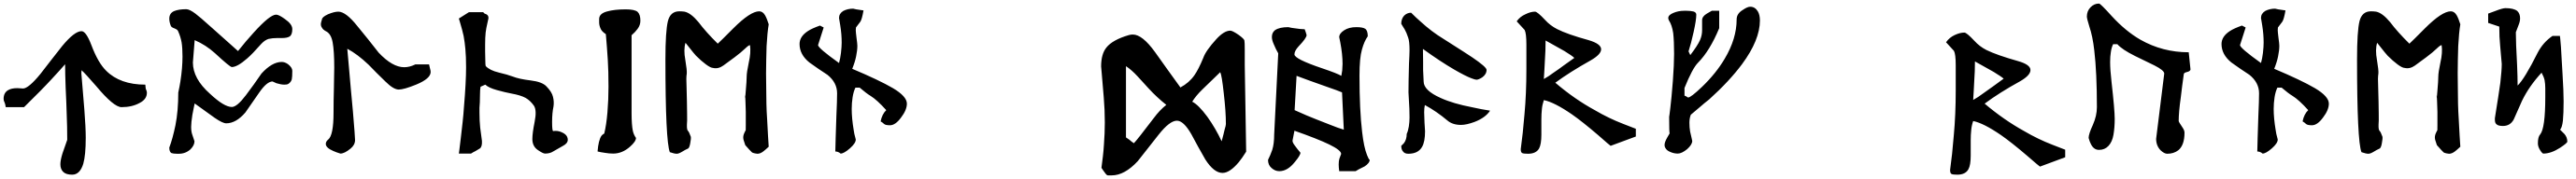

<svg xmlns="http://www.w3.org/2000/svg" viewBox="-20 -970 14272 994"><path d="M793.9 -455.1Q793.9 -418.9 753.9 -398.4Q711.9 -375 653.3 -375Q610.4 -375 512.7 -492.2Q449.2 -565.4 431.6 -580.1Q431.6 -578.1 431.6 -574.2Q430.7 -570.3 430.7 -563.5Q430.7 -556.6 447.3 -362.3Q455.1 -261.7 455.1 -205.1Q455.1 -108.4 441.4 -60.5Q422.9 0 379.9 0Q345.7 0 330.1 -15.6Q314.5 -31.2 314.5 -57.6Q314.5 -80.1 326.2 -118.2Q340.8 -162.1 352.5 -193.4Q352.5 -268.6 349.6 -335.9Q347.7 -403.3 343.8 -482.4Q340.8 -560.5 340.8 -613.3Q328.1 -598.6 309.6 -578.1Q290 -556.6 266.6 -531.2Q214.8 -474.6 113.3 -375Q80.1 -375 11.7 -375Q9.8 -391.6 4.9 -402.3Q0 -410.2 0 -420.9Q0 -455.1 25.4 -469.7Q43.9 -480.5 75.2 -480.5Q85.9 -480.5 94.7 -479.5Q99.6 -479.5 107.4 -478.5Q137.7 -478.5 204.1 -559.6Q233.4 -597.7 263.7 -636.7Q293 -674.8 324.2 -713.9Q392.6 -796.9 431.6 -796.9Q457 -796.9 486.3 -719.7Q523.4 -621.1 568.4 -577.1Q645.5 -500 785.2 -500Q786.1 -476.6 791 -468.8Q793.9 -460.9 793.9 -455.1Q793.9 -455.1 793.9 -455.1Z M1599.6 -577.1Q1599.6 -542 1596.7 -529.3Q1592.8 -515.6 1581.1 -506.8Q1577.1 -502.9 1569.3 -501Q1564.5 -500 1554.7 -500Q1538.1 -500 1511.7 -507.8Q1511.7 -507.8 1490.2 -517.6Q1459 -517.6 1417 -457Q1339.8 -345.7 1339.8 -345.7Q1288.1 -285.2 1233.4 -285.2Q1213.9 -285.2 1169.9 -315.4Q1116.2 -353.5 1058.6 -395.5Q1055.7 -382.8 1052.7 -367.2Q1049.8 -351.6 1045.9 -332Q1039.1 -289.1 1039.1 -265.6Q1039.1 -238.3 1045.9 -220.7Q1048.8 -211.9 1051.8 -203.1Q1054.7 -194.3 1057.6 -185.5Q1057.6 -163.1 1035.2 -140.6Q1007.8 -116.2 971.7 -116.2Q968.8 -116.2 960.9 -116.2Q940.4 -116.2 929.7 -120.1Q918 -127 918 -150.4Q936.5 -199.2 952.1 -274.4Q967.8 -353.5 967.8 -456.1Q975.6 -492.2 979.5 -517.6Q991.2 -592.8 991.2 -656.2Q991.2 -703.1 986.3 -734.4Q980.5 -766.6 966.8 -796.9Q963.9 -805.7 946.3 -812.5Q928.7 -818.4 925.8 -828.1Q918 -848.6 918 -866.2Q918 -896.5 944.3 -908.2Q969.7 -918.9 1011.7 -918.9Q1030.3 -918.9 1062.5 -894.5Q1084 -878.9 1152.3 -817.4Q1189.5 -785.2 1225.6 -752Q1261.7 -718.8 1298.8 -686.5Q1342.8 -742.2 1385.7 -789.1Q1475.6 -888.7 1509.8 -888.7Q1525.4 -888.7 1558.6 -864.3Q1599.6 -835.9 1599.6 -808.6Q1599.6 -777.3 1585 -767.6Q1571.3 -758.8 1543 -758.8Q1534.2 -758.8 1515.6 -758.8Q1490.2 -758.8 1467.8 -753.9Q1447.3 -747.1 1428.7 -727.5Q1377 -668.9 1349.6 -645.5Q1294.9 -597.7 1264.6 -597.7Q1253.9 -597.7 1170.9 -674.8Q1120.1 -720.7 1058.6 -747.1Q1055.7 -706.1 1048.8 -623Q1048.8 -533.2 1143.6 -449.2Q1221.7 -376 1264.6 -376Q1293 -376 1341.8 -440.4Q1363.3 -469.7 1385.7 -500Q1407.2 -530.3 1428.7 -561.5Q1487.3 -626 1541 -626Q1558.6 -626 1576.2 -613.3Q1599.6 -594.7 1599.6 -577.1Z M2366.2 -570.3Q2366.2 -533.2 2285.2 -500Q2217.8 -472.7 2189.5 -472.7Q2160.2 -472.7 2115.2 -517.6Q2063.5 -567.4 2022.5 -610.4Q1960 -669.9 1904.3 -699.2Q1904.3 -694.3 1915 -578.1Q1918.9 -535.2 1923.8 -477.5Q1928.7 -419.9 1935.5 -350.6Q1947.3 -210 1947.3 -192.4Q1947.3 -165 1921.9 -144.5Q1888.7 -117.2 1866.2 -117.2Q1842.8 -124 1826.2 -131.8Q1785.2 -149.4 1785.2 -170.9Q1785.2 -184.6 1798.8 -195.3Q1828.1 -219.7 1828.1 -343.8Q1828.1 -410.2 1830.1 -480.5Q1830.1 -515.6 1831.1 -544.9Q1831.1 -573.2 1832 -594.7Q1832 -686.5 1823.2 -734.4Q1814.5 -783.2 1785.2 -796.9Q1769.5 -805.7 1764.6 -815.4Q1757.8 -824.2 1757.8 -835.9Q1757.8 -840.8 1760.7 -851.6Q1763.7 -860.4 1763.7 -861.3Q1763.7 -875 1796.9 -890.6Q1832 -905.3 1854.5 -905.3Q1896.5 -905.3 1960 -825.2Q1990.2 -789.1 2019.5 -752Q2049.8 -714.8 2078.1 -677.7Q2154.3 -596.7 2219.7 -596.7Q2250 -596.7 2281.2 -612.3Q2306.6 -612.3 2357.4 -612.3Q2358.4 -605.5 2362.3 -590.8Q2366.2 -578.1 2366.2 -570.3Z M3099.6 -160.2Q3062.5 -139.6 3044.9 -128.9Q3027.3 -117.2 3000 -117.2Q2988.3 -117.2 2959 -137.7Q2929.7 -158.2 2929.7 -198.2Q2929.7 -230.5 2942.4 -293.9Q2955.1 -357.4 2938.5 -382.8Q2918 -412.1 2891.6 -426.8Q2864.3 -441.4 2815.4 -450.2Q2779.3 -457 2733.4 -469.7Q2687.5 -482.4 2668.9 -500Q2660.2 -496.1 2642.6 -488.3Q2639.6 -471.7 2639.6 -445.3Q2639.6 -418.9 2638.7 -402.3Q2637.7 -386.7 2636.7 -371.1Q2636.7 -356.4 2636.7 -343.8Q2636.7 -300.8 2640.6 -261.7Q2642.6 -244.1 2645.5 -224.6Q2648.4 -206.1 2650.4 -187.5Q2652.3 -155.3 2638.7 -145.5Q2627 -137.7 2614.3 -130.9Q2601.6 -125 2589.8 -117.2Q2567.4 -117.2 2522.5 -117.2Q2522.5 -117.2 2525.4 -138.7Q2528.3 -160.2 2533.2 -203.1Q2538.1 -246.1 2543 -289.1Q2547.9 -333 2550.8 -377Q2562.5 -514.6 2562.5 -596.7Q2562.5 -656.2 2558.6 -697.3Q2555.7 -732.4 2548.8 -770.5Q2544.9 -787.1 2540 -806.6Q2535.2 -825.2 2528.3 -847.7Q2524.4 -860.4 2522.5 -867.2Q2541 -878.9 2578.1 -902.3Q2598.6 -902.3 2658.2 -902.3Q2660.2 -895.5 2672.9 -891.6Q2686.5 -885.7 2686.5 -871.1Q2686.5 -866.2 2683.6 -855.5Q2678.7 -832 2674.8 -814.5Q2671.9 -797.9 2670.9 -789.1Q2668 -761.7 2668 -722.7Q2668 -704.1 2668 -683.6Q2668 -664.1 2668.9 -641.6Q2668.9 -606.4 2671.9 -602.5Q2694.3 -579.1 2743.2 -567.4Q2793 -555.7 2821.3 -544.9Q2855.5 -531.2 2919.9 -523.4Q2984.4 -515.6 3007.8 -490.2Q3038.1 -459 3043.9 -432.6Q3050.8 -406.2 3046.9 -378.9Q3039.1 -342.8 3039.1 -293Q3039.1 -243.2 3044.9 -242.2Q3070.3 -246.1 3092.8 -235.4Q3115.2 -225.6 3122.1 -210.9Q3126 -202.1 3126 -194.3Q3126 -173.8 3099.6 -160.2Z M3528.3 -855.5Q3528.3 -830.1 3512.7 -809.6Q3500 -792 3479.5 -774.4Q3479.5 -629.9 3479.5 -340.8Q3479.5 -278.3 3486.3 -244.1Q3491.2 -221.7 3503.9 -204.1Q3503.9 -184.6 3470.7 -155.3Q3427.7 -117.2 3377.9 -117.2Q3355.5 -117.2 3333 -121.1Q3304.7 -125 3291 -128.9Q3295.9 -191.4 3312.5 -215.8Q3318.4 -223.6 3328.1 -228.5Q3339.8 -276.4 3345.7 -345.7Q3351.6 -416 3351.6 -488.3Q3351.6 -577.1 3347.7 -637.7Q3345.7 -671.9 3342.8 -708Q3339.8 -743.2 3336.9 -780.3Q3313.5 -795.9 3307.6 -811.5Q3299.8 -829.1 3299.8 -845.7Q3299.8 -854.5 3299.8 -858.4Q3299.8 -863.3 3299.8 -864.3Q3299.8 -894.5 3342.8 -906.2Q3383.8 -918 3447.3 -918Q3496.1 -918 3512.7 -904.3Q3528.3 -889.6 3528.3 -855.5Z M4239.3 -155.3Q4220.7 -137.7 4209 -128.9Q4192.4 -116.2 4176.8 -116.2Q4175.8 -116.2 4163.1 -118.2Q4149.4 -121.1 4146.5 -124Q4135.7 -133.8 4109.4 -164.1Q4105.5 -175.8 4099.6 -194.3Q4094.7 -213.9 4105.5 -234.4Q4111.3 -247.1 4111.3 -245.1Q4112.3 -242.2 4112.3 -277.3Q4112.3 -301.8 4112.3 -348.6Q4112.3 -361.3 4110.4 -409.2Q4108.4 -458 4108.4 -434.6Q4108.4 -411.1 4112.3 -466.8Q4117.2 -521.5 4117.2 -544.9Q4117.2 -567.4 4128.9 -623Q4141.6 -677.7 4135.7 -718.8Q4130.9 -721.7 4108.4 -700.2Q4085.9 -678.7 4050.8 -652.3Q4015.6 -626 3988.3 -606.4Q3960 -585.9 3930.7 -592.8Q3918 -592.8 3891.6 -612.3Q3865.2 -631.8 3836.9 -660.2Q3820.3 -678.7 3804.7 -699.2Q3789.1 -719.7 3778.3 -732.4Q3766.6 -694.3 3777.3 -636.7Q3787.1 -579.1 3785.2 -560.5Q3781.2 -540 3784.2 -484.4Q3786.1 -429.7 3786.1 -406.2Q3786.1 -388.7 3787.1 -340.8Q3788.1 -293 3786.1 -278.3Q3785.2 -249 3792 -243.2Q3797.9 -238.3 3807.6 -210.9Q3809.6 -201.2 3804.7 -175.8Q3800.8 -151.4 3793 -145.5Q3777.3 -138.7 3756.8 -126Q3740.2 -116.2 3729.5 -116.2Q3716.8 -116.2 3691.4 -125Q3667 -187.5 3667 -640.6Q3667 -796.9 3680.7 -852.5Q3694.3 -907.2 3744.1 -907.2Q3757.8 -907.2 3772.5 -905.3Q3807.6 -898.4 3850.6 -846.7Q3890.6 -793 3957 -727.5Q3964.8 -735.4 3987.3 -756.8Q4009.8 -778.3 4043 -812.5Q4137.7 -907.2 4186.5 -907.2Q4206.1 -907.2 4218.8 -885.7Q4229.5 -867.2 4239.3 -835Q4231.4 -788.1 4227.5 -713.9Q4226.6 -675.8 4225.6 -637.7Q4224.6 -599.6 4224.6 -562.5Q4224.6 -517.6 4225.6 -474.6Q4226.6 -431.6 4226.6 -392.6Q4227.5 -352.5 4230.5 -308.6Q4233.4 -264.6 4235.4 -216.8Q4236.3 -192.4 4239.3 -155.3Q4239.3 -155.3 4239.3 -155.3Z M5004.9 -394.5Q5004.9 -359.4 4972.7 -317.4Q4941.4 -274.4 4911.1 -274.4Q4885.7 -274.4 4877.9 -282.2Q4870.1 -290 4859.4 -295.9Q4867.2 -335.9 4890.6 -358.4Q4839.8 -415 4803.7 -437.5Q4782.2 -450.2 4743.2 -483.4Q4735.4 -483.4 4719.7 -483.4Q4709 -460.9 4704.1 -429.7Q4699.2 -397.5 4699.2 -365.2Q4699.2 -313.5 4710 -249Q4711.9 -230.5 4721.7 -195.3Q4721.7 -174.8 4689.5 -146.5Q4656.2 -117.2 4637.7 -117.2Q4632.8 -121.1 4629.9 -123Q4619.1 -128.9 4608.4 -128.9Q4608.4 -157.2 4610.4 -207Q4612.3 -256.8 4614.3 -327.1Q4618.2 -411.1 4618.2 -452.1Q4618.2 -511.7 4564.5 -554.7Q4539.1 -571.3 4514.6 -587.9Q4489.3 -605.5 4464.8 -623Q4410.2 -667 4410.2 -725.6Q4410.2 -767.6 4457 -797.9Q4479.5 -812.5 4523.4 -828.1Q4530.3 -824.2 4543.9 -817.4Q4536.1 -793 4512.7 -719.7Q4512.7 -703.1 4628.9 -620.1Q4635.7 -643.6 4639.6 -675.8Q4643.6 -710.9 4643.6 -733.4Q4643.6 -780.3 4635.7 -829.1Q4632.8 -846.7 4628.9 -870.1Q4628.9 -894.5 4652.3 -909.2Q4676.8 -921.9 4707 -921.9Q4718.8 -918.9 4724.6 -918Q4753.9 -913.1 4764.6 -912.1Q4755.9 -862.3 4747.1 -849.6Q4730.5 -828.1 4722.7 -817.4Q4721.7 -813.5 4721.7 -801.8Q4721.7 -793.9 4725.6 -761.7Q4730.5 -726.6 4730.5 -715.8Q4730.5 -690.4 4723.6 -657.2Q4717.8 -627 4702.1 -587.9Q4850.6 -525.4 4927.7 -480.5Q5004.9 -434.6 5004.9 -394.5Q5004.9 -394.5 5004.9 -394.5Z M6884.8 -127.9Q6862.3 -91.8 6843.8 -69.3Q6793.9 -9.8 6753.9 -9.8Q6706.1 -9.8 6658.2 -85Q6638.7 -119.1 6619.1 -154.3Q6599.6 -189.5 6581.1 -224.6Q6538.1 -299.8 6501 -299.8Q6460.9 -299.8 6399.4 -221.7Q6370.1 -184.6 6341.8 -148.4Q6312.5 -111.3 6284.2 -75.2Q6210.9 3.9 6139.6 3.9Q6131.8 3.9 6127 3.9Q6121.1 3.9 6119.1 3.9Q6112.3 3.9 6103.5 -8.8Q6097.7 -15.6 6092.8 -23.4Q6087.9 -31.2 6083 -38.1Q6086.9 -68.4 6090.8 -100.6Q6094.7 -132.8 6096.7 -167Q6101.6 -231.4 6101.6 -290Q6101.6 -360.4 6095.7 -429.7Q6081.1 -604.5 6081.1 -600.6Q6081.1 -669.9 6110.4 -706.1Q6144.5 -749 6235.4 -775.4Q6247.1 -778.3 6256.8 -778.3Q6309.6 -778.3 6379.9 -680.7Q6415 -631.8 6450.2 -582Q6485.4 -533.2 6520.5 -484.4Q6569.3 -510.7 6597.7 -551.8Q6620.1 -583 6647.5 -649.4Q6661.1 -688.5 6719.7 -752.9Q6762.7 -799.8 6796.9 -799.8Q6808.6 -799.8 6841.8 -777.3Q6874 -753.9 6875 -745.1Q6877 -737.3 6877 -690.4Q6877 -686.5 6877 -677.7Q6877 -674.8 6877 -665Q6877 -656.2 6877 -648.4Q6877 -639.6 6877 -632.8Q6877 -625 6877 -619.1Q6877 -612.3 6877 -607.4Q6879.9 -447.3 6884.8 -127.9ZM6772.5 -281.2Q6772.5 -350.6 6760.7 -452.1Q6750 -551.8 6741.2 -569.3Q6664.1 -494.1 6641.6 -472.7Q6606.4 -438.5 6585.9 -405.3Q6620.1 -388.7 6669.9 -321.3Q6715.8 -256.8 6749 -185.5Q6754.9 -207 6758.8 -222.7Q6762.7 -239.3 6765.6 -251Q6772.5 -273.4 6772.5 -281.2ZM6442.4 -387.7Q6391.6 -427.7 6344.7 -478.5Q6329.1 -495.1 6314.5 -511.7Q6298.8 -528.3 6283.2 -545.9Q6251 -581.1 6218.8 -602.5Q6218.8 -470.7 6218.8 -207Q6223.6 -204.1 6237.3 -194.3Q6243.2 -188.5 6250 -183.6Q6256.8 -178.7 6262.7 -174.8Q6280.3 -192.4 6373 -314.5Q6405.3 -358.4 6442.4 -387.7Z M7569.3 -83Q7569.3 -64.5 7541 -45.9Q7522.5 -36.1 7509.8 -30.3Q7497.1 -23.4 7491.2 -19.5Q7475.6 -19.5 7445.3 -19.5Q7434.6 -19.5 7400.4 -19.5Q7397.5 -41 7397.5 -56.6Q7397.5 -77.1 7401.4 -88.9Q7403.3 -94.7 7411.1 -115.2Q7411.1 -135.7 7344.7 -168Q7280.3 -199.2 7152.3 -244.1Q7149.4 -225.6 7141.6 -188.5Q7141.6 -177.7 7156.2 -159.2Q7168.9 -141.6 7185.5 -122.1Q7185.5 -107.4 7154.3 -70.3Q7114.3 -19.5 7068.4 -19.5Q7044.9 -19.5 7025.4 -37.1Q7005.9 -53.7 7005.9 -82Q7019.5 -109.4 7029.3 -137.7Q7040 -171.9 7040 -222.7Q7047.9 -373 7062.5 -673.8Q7048.8 -697.3 7038.1 -723.6Q7027.3 -747.1 7027.3 -764.6Q7027.3 -789.1 7044.9 -802.7Q7069.3 -819.3 7118.2 -819.3Q7127.9 -817.4 7136.7 -815.4Q7144.5 -814.5 7150.4 -813.5Q7187.5 -807.6 7209 -807.6Q7211.9 -799.8 7214.8 -792Q7216.8 -783.2 7219.7 -775.4Q7219.7 -758.8 7174.8 -711.9Q7152.3 -687.5 7152.3 -668Q7152.3 -642.6 7305.7 -590.8Q7389.6 -562.5 7412.1 -548.8Q7414.1 -557.6 7417 -579.1Q7418.9 -603.5 7418.9 -615.2Q7418.9 -668.9 7406.2 -735.4Q7403.3 -750 7400.4 -763.7Q7400.4 -784.2 7427.7 -801.8Q7454.1 -819.3 7495.1 -819.3Q7530.3 -819.3 7543.9 -810.5Q7558.6 -800.8 7558.6 -768.6Q7539.1 -741.2 7526.4 -695.3Q7512.7 -648.4 7512.7 -549.8Q7512.7 -360.4 7527.3 -237.3Q7537.1 -151.4 7554.7 -108.4Q7564.5 -83 7569.3 -83Q7569.3 -83 7569.3 -83ZM7425.8 -250Q7423.8 -301.8 7416 -457Q7404.3 -461.9 7383.8 -469.7Q7363.3 -476.6 7334 -487.3Q7220.7 -527.3 7164.1 -548.8Q7160.2 -485.4 7153.3 -358.4Q7189.5 -341.8 7219.7 -329.1Q7249 -316.4 7272.5 -307.6Q7316.4 -290 7354.5 -275.4Q7392.6 -259.8 7425.8 -250Q7425.8 -250 7425.8 -250Z M8236.3 -355.5Q8210.9 -316.4 8150.4 -293Q8105.5 -276.4 8075.2 -276.4Q8028.3 -276.4 8000 -300.8Q7938.5 -352.5 7875 -386.7Q7871.1 -371.1 7871.1 -346.7Q7871.1 -331.1 7873 -289.1Q7876 -245.1 7876 -241.2Q7876 -182.6 7859.4 -154.3Q7837.9 -116.2 7783.2 -116.2Q7762.7 -116.2 7753.9 -128.9Q7744.1 -139.6 7744.1 -160.2Q7752.9 -168 7758.8 -174.8Q7774.4 -195.3 7774.4 -226.6Q7782.2 -243.2 7786.1 -267.6Q7790 -293 7790 -317.4Q7790 -342.8 7789.1 -366.2Q7784.2 -450.2 7784.2 -457Q7784.2 -515.6 7787.1 -618.2Q7788.1 -640.6 7789.1 -659.2Q7790 -676.8 7790 -691.4Q7790 -741.2 7782.2 -761.7Q7773.4 -789.1 7762.7 -807.6Q7757.8 -815.4 7752.9 -823.2Q7748 -831.1 7744.1 -837.9Q7744.1 -865.2 7759.8 -882.8Q7776.4 -899.4 7798.8 -899.4Q7828.1 -870.1 7848.6 -852.5Q7912.1 -793.9 7978.5 -753.9Q8121.1 -663.1 8137.7 -651.4Q8216.8 -597.7 8216.8 -582Q8216.8 -557.6 8192.4 -540Q8171.9 -527.3 8161.1 -527.3Q8153.3 -527.3 8130.9 -536.1Q8099.6 -547.9 8037.1 -584Q7960 -628.9 7864.3 -698.2Q7864.3 -656.2 7865.2 -627Q7865.2 -597.7 7865.2 -581.1Q7866.2 -545.9 7868.2 -517.6Q7868.2 -467.8 7962.9 -425.8Q8031.2 -394.5 8138.7 -374Q8185.5 -363.3 8236.3 -355.5Q8236.3 -355.5 8236.3 -355.5Z M9043.9 -211.9Q9008.8 -199.2 8904.3 -160.2Q8902.3 -160.2 8835 -219.7Q8746.1 -295.9 8688.5 -335.9Q8591.8 -402.3 8534.2 -414.1Q8525.4 -387.7 8523.4 -364.3Q8520.5 -337.9 8520.5 -306.6Q8520.5 -298.8 8520.5 -288.1Q8520.5 -277.3 8520.5 -262.7Q8520.5 -249 8520.5 -238.3Q8520.5 -227.5 8520.5 -222.7Q8520.5 -168.9 8507.8 -145.5Q8491.2 -116.2 8446.3 -116.2Q8421.9 -116.2 8414.1 -120.1Q8406.2 -124 8406.2 -141.6Q8418 -225.6 8426.8 -334Q8437.5 -449.2 8437.5 -585.9Q8437.5 -605.5 8437.5 -624Q8437.5 -642.6 8437.5 -660.2Q8437.5 -676.8 8437.5 -692.4Q8437.5 -708 8437.5 -722.7Q8437.5 -785.2 8427.7 -803.7Q8401.4 -832 8383.8 -851.6Q8402.3 -877.9 8431.6 -890.6Q8460.9 -905.3 8485.4 -905.3Q8498 -905.3 8541 -859.4Q8569.3 -828.1 8607.4 -808.6Q8665 -779.3 8782.2 -747.1Q8851.6 -726.6 8851.6 -696.3Q8851.6 -668 8793.9 -634.8Q8678.7 -570.3 8597.7 -510.7Q8705.1 -418.9 8816.4 -358.4Q8892.6 -313.5 8973.6 -282.2Q9011.7 -266.6 9043.9 -254.9Q9043.9 -240.2 9043.9 -211.9ZM8703.1 -648.4Q8691.4 -660.2 8648.4 -686.5Q8604.5 -711.9 8543.9 -745.1Q8543.9 -690.4 8540 -633.8Q8539.1 -604.5 8537.1 -579.1Q8535.2 -552.7 8534.2 -531.2Q8562.5 -546.9 8587.9 -566.4Q8617.2 -585.9 8645.5 -607.4Q8673.8 -627.9 8703.1 -648.4Z M9731.4 -856.4Q9731.4 -748 9632.8 -614.3Q9562.5 -519.5 9450.2 -418Q9423.8 -397.5 9399.4 -376Q9374 -354.5 9348.6 -333Q9340.8 -313.5 9340.8 -288.1Q9340.8 -262.7 9344.7 -239.3Q9347.7 -226.6 9350.6 -213.9Q9353.5 -200.2 9356.4 -187.5Q9356.4 -167 9328.1 -141.6Q9297.9 -117.2 9276.4 -117.2Q9254.9 -117.2 9235.4 -126Q9214.8 -133.8 9207 -149.4Q9203.1 -155.3 9203.1 -165Q9203.1 -180.7 9217.8 -206.1Q9232.4 -230.5 9232.4 -231.4Q9231.4 -228.5 9231.4 -228.5Q9228.5 -232.4 9228.5 -321.3Q9228.5 -321.3 9230.5 -334Q9232.4 -347.7 9235.4 -374Q9241.2 -420.9 9249 -519.5Q9255.9 -613.3 9255.9 -670.9Q9255.9 -741.2 9251 -786.1Q9244.1 -831.1 9227.5 -856.4Q9223.6 -862.3 9223.6 -870.1Q9223.6 -886.7 9252 -898.4Q9279.3 -910.2 9312.5 -910.2Q9316.4 -910.2 9325.2 -910.2Q9345.7 -910.2 9363.3 -906.2Q9378.9 -901.4 9378.9 -888.7Q9378.9 -859.4 9364.3 -793Q9349.6 -726.6 9335.9 -684.6Q9338.9 -677.7 9345.7 -664.1Q9386.7 -717.8 9399.4 -747.1Q9411.1 -773.4 9411.1 -801.8Q9411.1 -804.7 9411.1 -810.5Q9411.1 -816.4 9411.1 -825.2Q9411.1 -835 9411.1 -842.8Q9411.1 -850.6 9411.1 -857.4Q9411.1 -878.9 9437.5 -894.5Q9446.3 -899.4 9464.8 -910.2Q9478.5 -910.2 9505.9 -910.2Q9505.9 -885.7 9505.9 -813.5Q9454.1 -688.5 9388.7 -622.1Q9357.4 -590.8 9313.5 -481.4Q9313.5 -467.8 9313.5 -438.5Q9317.4 -438.5 9325.2 -433.6Q9330.1 -428.7 9334 -428.7Q9348.6 -428.7 9410.2 -487.3Q9488.3 -562.5 9536.1 -643.6Q9602.5 -754.9 9602.5 -862.3Q9602.5 -894.5 9636.7 -915Q9662.1 -932.6 9677.7 -932.6Q9704.1 -932.6 9719.7 -907.2Q9731.4 -887.7 9731.4 -856.4Q9731.4 -856.4 9731.4 -856.4Z M11422.9 -96.7Q11387.7 -84 11283.2 -44.9Q11281.2 -44.9 11213.9 -103.5Q11125 -179.7 11067.4 -219.7Q10970.7 -286.1 10913.1 -297.9Q10904.3 -272.5 10902.3 -248Q10899.4 -221.7 10899.4 -190.4Q10899.4 -182.6 10899.4 -171.9Q10899.4 -161.1 10899.4 -147.5Q10899.4 -132.8 10899.4 -122.1Q10899.4 -112.3 10899.4 -106.4Q10899.4 -52.7 10886.7 -30.3Q10870.1 0 10825.2 0Q10800.8 0 10793 -3.9Q10785.2 -7.8 10785.2 -26.4Q10796.9 -109.4 10805.7 -218.8Q10816.4 -333 10816.4 -469.7Q10816.4 -489.3 10816.4 -507.8Q10816.4 -526.4 10816.4 -543.9Q10816.4 -560.5 10816.4 -577.1Q10816.4 -592.8 10816.4 -607.4Q10816.4 -668.9 10806.6 -687.5Q10780.3 -715.8 10762.7 -735.4Q10781.2 -761.7 10810.5 -775.4Q10839.8 -789.1 10864.3 -789.1Q10877 -789.1 10919.9 -743.2Q10948.2 -711.9 10986.3 -692.4Q11043.9 -664.1 11161.1 -630.9Q11230.5 -611.3 11230.5 -581.1Q11230.5 -551.8 11172.9 -518.6Q11057.6 -455.1 10976.6 -394.5Q11084 -303.7 11195.3 -242.2Q11271.5 -197.3 11352.5 -166Q11390.6 -151.4 11422.9 -138.7Q11422.9 -125 11422.9 -96.7ZM11082 -533.2Q11070.3 -543.9 11027.3 -570.3Q10983.4 -595.7 10922.9 -628.9Q10922.9 -574.2 10918.9 -518.6Q10918 -488.3 10916 -462.9Q10914.1 -437.5 10913.1 -415Q10941.4 -430.7 10966.8 -450.2Q10996.1 -470.7 11024.4 -491.2Q11052.7 -511.7 11082 -533.2Z M12117.2 -584Q12115.2 -574.2 12098.6 -570.3Q12081.1 -566.4 12080.1 -558.6Q12076.2 -526.4 12071.3 -494.1Q12067.4 -461.9 12063.5 -429.7Q12051.8 -347.7 12051.8 -297.9Q12051.8 -293 12073.2 -261.7Q12084 -246.1 12084 -233.4Q12084 -164.1 12049.8 -135.7Q12024.4 -116.2 11988.3 -116.2Q11971.7 -116.2 11951.2 -135.7Q11926.8 -161.1 11926.8 -199.2Q11941.4 -320.3 11971.7 -561.5Q11971.7 -579.1 11918 -606.4Q11864.3 -632.8 11809.6 -659.2Q11737.3 -695.3 11711.9 -724.6Q11704.1 -724.6 11688.5 -724.6Q11678.7 -704.1 11675.8 -679.7Q11671.9 -658.2 11671.9 -625Q11671.9 -583 11679.7 -514.6Q11697.3 -359.4 11697.3 -309.6Q11697.3 -261.7 11690.4 -221.7Q11683.6 -181.6 11662.1 -159.2Q11641.6 -137.7 11610.4 -137.7Q11580.1 -137.7 11564.5 -171.9Q11558.6 -182.6 11552.7 -204.1Q11552.7 -225.6 11576.2 -276.4Q11598.6 -327.1 11598.6 -375Q11598.6 -567.4 11584 -690.4Q11575.2 -768.6 11556.6 -823.2Q11543 -867.2 11543 -877.9Q11543 -909.2 11563.5 -929.7Q11583 -950.2 11610.4 -950.2Q11618.2 -950.2 11681.6 -879.9Q11757.8 -796.9 11838.9 -750Q11961.9 -679.7 12107.4 -679.7Q12111.3 -647.5 12117.2 -584Z M12883.8 -394.5Q12883.8 -359.4 12851.6 -317.4Q12820.3 -274.4 12790 -274.4Q12764.6 -274.4 12756.8 -282.2Q12749 -290 12738.3 -295.9Q12746.1 -335.9 12769.5 -358.4Q12718.8 -415 12682.6 -437.5Q12661.1 -450.2 12622.1 -483.4Q12614.3 -483.4 12598.6 -483.4Q12587.9 -460.9 12583 -429.7Q12578.1 -397.5 12578.1 -365.2Q12578.1 -313.5 12588.9 -249Q12590.8 -230.5 12600.6 -195.3Q12600.6 -174.8 12568.4 -146.5Q12535.2 -117.2 12516.6 -117.2Q12511.7 -121.1 12508.8 -123Q12498 -128.9 12487.3 -128.9Q12487.3 -157.2 12489.3 -207Q12491.2 -256.8 12493.2 -327.1Q12497.1 -411.1 12497.1 -452.1Q12497.1 -511.7 12443.4 -554.7Q12418 -571.3 12393.6 -587.9Q12368.2 -605.5 12343.8 -623Q12289.1 -667 12289.1 -725.6Q12289.1 -767.6 12335.9 -797.9Q12358.4 -812.5 12402.3 -828.1Q12409.2 -824.2 12422.9 -817.4Q12415 -793 12391.6 -719.7Q12391.6 -703.1 12507.8 -620.1Q12514.6 -643.6 12518.6 -675.8Q12522.5 -710.9 12522.5 -733.4Q12522.5 -780.3 12514.6 -829.1Q12511.7 -846.7 12507.8 -870.1Q12507.8 -894.5 12531.2 -909.2Q12555.7 -921.9 12585.9 -921.9Q12597.7 -918.9 12603.5 -918Q12632.8 -913.1 12643.6 -912.1Q12634.8 -862.3 12626 -849.6Q12609.4 -828.1 12601.6 -817.4Q12600.6 -813.5 12600.6 -801.8Q12600.6 -793.9 12604.5 -761.7Q12609.4 -726.6 12609.4 -715.8Q12609.4 -690.4 12602.5 -657.2Q12596.7 -627 12581.1 -587.9Q12729.5 -525.4 12806.6 -480.5Q12883.8 -434.6 12883.8 -394.5Q12883.8 -394.5 12883.8 -394.5Z M13612.3 -155.3Q13593.8 -137.7 13582 -128.9Q13565.4 -116.2 13549.8 -116.2Q13548.8 -116.2 13536.1 -118.2Q13522.5 -121.1 13519.5 -124Q13508.8 -133.8 13482.4 -164.1Q13478.5 -175.8 13472.7 -194.3Q13467.8 -213.9 13478.5 -234.4Q13484.4 -247.1 13484.4 -245.1Q13485.4 -242.2 13485.4 -277.3Q13485.4 -301.8 13485.4 -348.6Q13485.4 -361.3 13483.4 -409.2Q13481.4 -458 13481.4 -434.6Q13481.4 -411.1 13485.4 -466.8Q13490.2 -521.5 13490.2 -544.9Q13490.2 -567.4 13502 -623Q13514.6 -677.7 13508.8 -718.8Q13503.9 -721.7 13481.4 -700.2Q13459 -678.7 13423.8 -652.3Q13388.7 -626 13361.3 -606.4Q13333 -585.9 13303.7 -592.8Q13291 -592.8 13264.6 -612.3Q13238.3 -631.8 13210 -660.2Q13193.4 -678.7 13177.7 -699.2Q13162.1 -719.7 13151.4 -732.4Q13139.6 -694.3 13150.4 -636.7Q13160.2 -579.1 13158.2 -560.5Q13154.3 -540 13157.2 -484.4Q13159.2 -429.7 13159.2 -406.2Q13159.2 -388.7 13160.2 -340.8Q13161.1 -293 13159.2 -278.3Q13158.2 -249 13165 -243.2Q13170.9 -238.3 13180.7 -210.9Q13182.6 -201.2 13177.7 -175.8Q13173.8 -151.4 13166 -145.5Q13150.4 -138.7 13129.9 -126Q13113.3 -116.2 13102.5 -116.2Q13089.8 -116.2 13064.5 -125Q13040 -187.5 13040 -640.6Q13040 -796.9 13053.7 -852.5Q13067.4 -907.2 13117.2 -907.2Q13130.9 -907.2 13145.5 -905.3Q13180.7 -898.4 13223.6 -846.7Q13263.7 -793 13330.1 -727.5Q13337.9 -735.4 13360.4 -756.8Q13382.8 -778.3 13416 -812.5Q13510.7 -907.2 13559.6 -907.2Q13579.1 -907.2 13591.8 -885.7Q13602.5 -867.2 13612.3 -835Q13604.5 -788.1 13600.6 -713.9Q13599.6 -675.8 13598.6 -637.7Q13597.7 -599.6 13597.7 -562.5Q13597.7 -517.6 13598.6 -474.6Q13599.6 -431.6 13599.6 -392.6Q13600.6 -352.5 13603.5 -308.6Q13606.4 -264.6 13608.4 -216.8Q13609.4 -192.4 13612.3 -155.3Q13612.3 -155.3 13612.3 -155.3Z M14205.1 -183.6Q14205.1 -175.8 14165 -149.4Q14115.2 -117.2 14072.3 -117.2Q14066.4 -117.2 14054.7 -135.7Q14042 -155.3 14042 -173.8Q14042 -210 14054.7 -223.6Q14083 -257.8 14083 -429.7Q14083 -435.5 14083 -442.4Q14083 -448.2 14083 -454.1Q14083 -460.9 14083 -467.8Q14083 -473.6 14083 -480.5Q14083 -503.9 14079.1 -525.4Q14075.2 -543 14062.5 -566.4Q13993.2 -491.2 13954.1 -410.2Q13942.4 -382.8 13930.7 -357.4Q13918.9 -332 13908.2 -306.6Q13888.7 -270.5 13848.6 -270.5Q13823.2 -270.5 13813.5 -279.3Q13803.7 -286.1 13803.7 -304.7Q13803.7 -306.6 13803.7 -308.6Q13803.7 -311.5 13803.7 -313.5Q13805.7 -324.2 13806.6 -332Q13815.4 -386.7 13822.3 -431.6Q13829.1 -476.6 13834 -510.7Q13841.8 -580.1 13841.8 -615.2Q13841.8 -614.3 13833 -715.8Q13828.1 -762.7 13828.1 -822.3Q13807.6 -829.1 13766.6 -842.8Q13766.6 -855.5 13766.6 -894.5Q13770.5 -895.5 13806.6 -909.2Q13846.7 -924.8 13862.3 -924.8Q13907.2 -924.8 13927.7 -909.2Q13943.4 -894.5 13943.4 -868.2Q13943.4 -851.6 13935.5 -832Q13927.7 -809.6 13919.9 -791Q13919.9 -733.4 13926.8 -609.4Q13929.7 -541 13929.7 -495.1Q13967.8 -531.2 14041 -677.7Q14071.3 -735.4 14123 -770.5Q14136.7 -770.5 14164.1 -770.5Q14165 -769.5 14169.9 -709Q14171.9 -678.7 14173.8 -640.6Q14176.8 -602.5 14178.7 -557.6Q14184.6 -461.9 14184.6 -407.2Q14184.6 -340.8 14180.7 -299.8Q14175.8 -259.8 14165 -250Q14181.6 -234.4 14189.5 -225.6Q14205.1 -207 14205.1 -183.6Q14205.1 -183.6 14205.1 -183.6Z"/></svg>

Font: Tolkien Dwarf Runes
Style: Regular
Weight: 400
Version: Regular